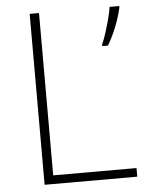

<svg xmlns="http://www.w3.org/2000/svg" viewBox="-52 -757 614 799"><g transform="rotate(-5 255.0 -357.0)"><path d="M102 0V-714H141V-36H489V0ZM476 -707Q468 -671 452 -630Q436 -589 415 -554H391V-561Q399 -577 408 -605Q417 -633 425 -663Q433 -693 436 -714H476Z"/></g></svg>

Font: Noto Sans Lao Looped ExtraLight
Style: Regular
Weight: 200
Designer: Mark Frömberg, Ben Mitchell
Foundry: The Fontpad Ltd
Version: Version 1.002; ttfautohint (v1.8.4.7-5d5b)